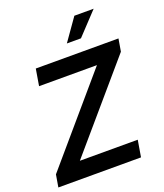

<svg xmlns="http://www.w3.org/2000/svg" viewBox="-168 -1059 996 1169"><g transform="rotate(-20 330.0 -474.5)"><path d="M5.4 0 19 -80.1 481 -619.6H106L124 -727.5H659.7L646 -646.5L184.1 -107.9H559.1L541 0ZM354 -806.2 454.6 -949.2H579.6L445.3 -806.2Z"/></g></svg>

Font: Inter 28pt SemiBold
Style: Italic
Weight: 600
Italic angle: -9.3988°
Designer: Rasmus Andersson
Foundry: rsms
Version: Version 4.001;git-66647c0bb